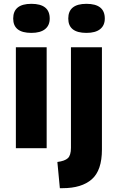

<svg xmlns="http://www.w3.org/2000/svg" viewBox="-20 -775 616 1004"><path d="M63 0V-528H224V0ZM144 -603Q49 -603 49 -678Q49 -755 144 -755Q240 -755 240 -678Q240 -642 215.5 -622.5Q191 -603 144 -603ZM307 209H293L280 72Q319 67 335 52Q351 37 351 -2V-528H513V7Q513 116 460 162.5Q407 209 307 209ZM432 -603Q337 -603 337 -678Q337 -755 432 -755Q528 -755 528 -678Q528 -642 503.5 -622.5Q479 -603 432 -603Z"/></svg>

Font: Bricolage Grotesque 10pt ExtraBold
Style: Regular
Weight: 800
Designer: Mathieu Triay
Foundry: Atelier Triay
Version: Version 1.000; ttfautohint (v1.8.4.7-5d5b);gftools[0.9.32]